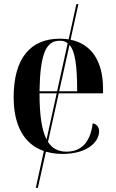

<svg xmlns="http://www.w3.org/2000/svg" viewBox="-20 -734 560 928"><path d="M153 174H163L202 -1C226 6 253 10 282 10C403 10 459 -49 459 -99C459 -118 449 -134 428 -138C416 -40 368 -1 301 -1C262 -1 233 -16 212 -48L264 -283H478V-305C478 -441 420 -522 321 -542L359 -714H349L312 -544C298 -546 284 -547 269 -547C127 -547 46 -452 46 -264C46 -128 96 -37 192 -4ZM171 -293C174 -473 202 -537 268 -537C284 -537 297 -534 307 -525L256 -293ZM353 -293H266L316 -517C343 -486 353 -417 353 -293ZM171 -283H254L205 -60C182 -105 171 -177 171 -283Z"/></svg>

Font: Noto Serif Display SemiCondensed SemiBold
Style: Regular
Weight: 600
Width: 4
Designer: Monotype Design Team
Foundry: Monotype Imaging Inc.
Version: Version 2.009